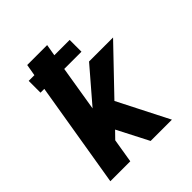

<svg xmlns="http://www.w3.org/2000/svg" viewBox="-200 -868 1001 1001"><g transform="rotate(-45 300.0 -367.5)"><path d="M39 0 136 -584H108V-671H150L161 -735H308L297 -671H410V-584H283L242 -334L402 -520H579L350 -281L493 0H336L247 -173L208 -133L186 0Z"/></g></svg>

Font: Iosevka SS04 Heavy Extended
Style: Italic
Weight: 900
Width: 7
Italic angle: -9°
Monospace: yes
Designer: Belleve Invis
Foundry: Belleve Invis
Version: Version 19.0.0; ttfautohint (v1.8.4)